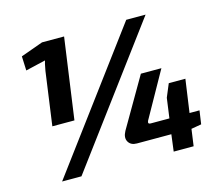

<svg xmlns="http://www.w3.org/2000/svg" viewBox="-98 -820 1100 949"><g transform="rotate(-15 451.5 -345.0)"><path d="M132 -276 170 -550Q177 -589 181 -600L79 -576L76 -649L190 -690H303L245 -276ZM720 -690 207 0H108L621 -690ZM845 -95 793 -86 781 0H679L690 -86H514Q483 -86 470.5 -108Q458 -130 475 -161L622 -414H727L596 -180Q589 -164 605 -164H701L715 -266L743 -333H828L804 -164H855Z"/></g></svg>

Font: Ezarion
Style: Bold Italic
Weight: 700
Italic angle: -8°
Designer: Natanael Gama
Version: Version 1.001;PS 001.001;hotconv 1.0.70;makeotf.lib2.5.58329